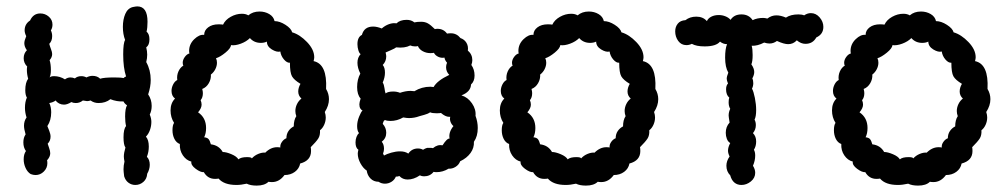

<svg xmlns="http://www.w3.org/2000/svg" viewBox="-20 -580 3143 600"><path d="M53 -135Q53 -150 60 -160Q55 -177 55 -187Q55 -202 63 -213Q58 -228 58 -243Q58 -262 64 -275Q59 -283 59 -298Q59 -322 68 -334Q64 -348 64 -362Q64 -369 65 -372Q54 -383 54 -398Q54 -413 64 -423Q56 -434 56 -445Q56 -453 62 -467Q57 -477 57 -485Q57 -505 74 -516Q84 -538 106 -538Q121 -538 132.5 -528Q144 -518 144 -503Q144 -493 139 -485Q143 -477 143 -467Q143 -452 134 -443Q136 -435 139.5 -426Q143 -417 143 -411Q143 -401 135 -392Q139 -380 139 -361Q139 -346 135 -338Q139 -342 149 -342Q167 -342 183 -332Q191 -338 200 -338Q207 -338 214 -335Q222 -342 234 -342Q243 -342 250 -338Q260 -343 269 -343Q284 -343 293 -334Q305 -338 337 -338Q358 -338 366 -336Q370 -340 374 -341Q365 -368 365 -410Q365 -446 371 -455Q364 -473 364 -496Q364 -519 371.5 -536.5Q379 -554 395 -558Q405 -560 409 -560Q441 -560 441 -512Q441 -493 438 -481Q447 -474 447 -457Q447 -439 437 -432Q440 -420 440 -409Q440 -398 437 -386Q451 -361 451 -330Q451 -309 443 -285Q454 -269 454 -249Q454 -234 448 -222Q453 -210 453 -199Q453 -186 448.5 -173.5Q444 -161 436 -153Q445 -143 445 -122Q445 -105 439 -90Q448 -81 448 -65Q448 -51 440 -37Q439 -21 428 -11.5Q417 -2 403 -2Q391 -2 381.5 -9Q372 -16 368 -29Q366 -45 366 -51Q366 -63 369 -75Q367 -85 367 -91Q367 -102 372 -119Q366 -127 366 -151Q366 -177 374 -186Q371 -198 371 -216Q371 -241 377 -251Q369 -256 366 -263Q345 -262 325 -270Q310 -258 288 -258Q274 -258 263 -266Q257 -264 252 -264Q249 -264 239 -266Q229 -258 217 -258Q209 -258 203 -261Q190 -253 180 -253Q172 -253 165 -256.5Q158 -260 154 -266Q146 -260 134 -258Q140 -246 140 -229Q140 -204 128 -186Q130 -181 134 -171Q138 -161 138 -153Q138 -140 129 -131Q130 -127 133.5 -117.5Q137 -108 137 -101Q137 -90 127 -79Q128 -76 128 -70Q128 -55 117 -44Q106 -33 91 -33Q84 -33 76 -36Q66 -42 60 -55Q54 -68 54 -82Q54 -98 61 -108Q53 -119 53 -135Z M782 0Q763 0 751 -6Q733 -2 719 -2Q680 -2 663 -22Q659 -21 652 -21Q629 -21 617 -42Q607 -41 591.5 -52.5Q576 -64 578 -75Q562 -79 551.5 -94.5Q541 -110 542 -130Q531 -134 525 -146Q519 -158 519 -173Q519 -189 524 -196Q513 -213 513 -235Q513 -258 527 -272Q516 -280 516 -296Q516 -306 521 -316Q526 -326 534 -330Q532 -344 537.5 -356.5Q543 -369 553 -375Q551 -378 551 -384Q551 -393 557.5 -402Q564 -411 572 -413Q571 -416 571 -421Q571 -442 587 -457.5Q603 -473 618 -471Q618 -485 630.5 -494.5Q643 -504 663 -504Q672 -504 677 -503Q684 -518 701 -527.5Q718 -537 736 -537Q748 -537 756 -532Q770 -544 791 -544Q808 -544 821.5 -536Q835 -528 838 -514Q854 -514 872 -502.5Q890 -491 893 -479Q917 -472 939.5 -448.5Q962 -425 962 -401Q962 -397 960 -389Q1003 -380 999 -302Q1008 -287 1008 -270Q1008 -250 995 -230Q998 -221 998 -213Q998 -201 993 -190Q988 -179 980 -173Q981 -157 974.5 -147Q968 -137 951 -120Q952 -116 952 -108Q952 -78 918 -69Q915 -53 901.5 -43Q888 -33 869 -33Q853 -11 830 -11Q823 -11 819 -12Q807 0 782 0ZM752 -89Q766 -89 767 -85Q775 -94 787 -99Q799 -104 809 -103Q826 -120 846 -120Q853 -120 856 -119Q855 -128 861 -136.5Q867 -145 875 -148Q875 -161 881.5 -170.5Q888 -180 898 -185Q898 -205 906 -217Q903 -225 903 -233Q903 -244 908 -254.5Q913 -265 922 -272Q912 -281 912 -294Q912 -306 919 -318Q899 -330 892.5 -341.5Q886 -353 886 -384Q877 -383 867.5 -394Q858 -405 856 -419Q845 -416 829.5 -425.5Q814 -435 814 -450Q806 -446 795 -446Q774 -446 761 -461Q750 -450 732.5 -443.5Q715 -437 702 -439Q701 -429 684.5 -415.5Q668 -402 655 -398Q658 -392 658 -384Q658 -374 653 -364Q648 -354 639 -347Q640 -333 632.5 -320Q625 -307 612 -302Q614 -294 614 -289Q614 -275 607 -267Q610 -260 610 -253Q610 -242 599 -229Q624 -212 624 -180Q624 -163 618 -151Q628 -150 632 -145Q636 -140 639 -129Q664 -126 676 -105Q687 -105 703.5 -98Q720 -91 725 -82Q733 -89 752 -89Z M1091 -135Q1091 -144 1094 -152Q1097 -160 1102 -164Q1096 -171 1096 -186Q1096 -200 1102 -215Q1108 -230 1113 -235Q1109 -236 1106 -241Q1103 -246 1103 -254Q1103 -260 1107 -272Q1096 -284 1096 -308Q1096 -332 1106 -350Q1097 -368 1097 -384Q1097 -400 1107 -411Q1103 -413 1100 -422.5Q1097 -432 1097 -442Q1097 -464 1111 -471Q1118 -497 1146 -497Q1158 -497 1173 -491Q1183 -500 1195.5 -504.5Q1208 -509 1219 -507Q1230 -518 1251 -518Q1265 -518 1275 -510Q1283 -512 1296 -512Q1308 -512 1317 -507Q1326 -502 1339 -489Q1342 -490 1347 -490Q1366 -490 1377 -475Q1382 -476 1389 -476Q1407 -476 1419 -461Q1431 -457 1437.5 -446.5Q1444 -436 1442 -422Q1456 -410 1456 -392Q1456 -385 1453 -377Q1463 -363 1463 -344Q1463 -326 1452 -316Q1451 -293 1422 -282Q1442 -276 1455 -257Q1468 -238 1466 -218Q1473 -199 1473 -180Q1473 -154 1461 -137Q1462 -118 1450.5 -102Q1439 -86 1418 -76Q1414 -65 1403.5 -58.5Q1393 -52 1382 -53Q1364 -42 1344 -42Q1338 -42 1335 -43Q1324 -29 1305 -29Q1298 -29 1292 -32Q1273 -19 1254 -19Q1238 -19 1228 -30Q1224 -28 1217 -28Q1213 -18 1203.5 -12Q1194 -6 1183 -6Q1172 -6 1163 -12Q1148 -12 1138 -22Q1128 -32 1126 -47Q1115 -54 1106.5 -69.5Q1098 -85 1098 -100Q1098 -104 1100 -112Q1091 -118 1091 -135ZM1185 -416Q1187 -408 1187 -404Q1187 -388 1176 -377Q1183 -369 1183 -353Q1183 -338 1176 -322Q1180 -316 1181.5 -304.5Q1183 -293 1185 -288Q1192 -294 1209 -294Q1220 -294 1230 -290Q1248 -296 1263 -296L1275 -295Q1298 -309 1325 -309L1335 -308Q1346 -328 1384 -346Q1374 -356 1374 -370Q1374 -377 1377 -384Q1370 -392 1369 -400Q1359 -398 1349.5 -402.5Q1340 -407 1336 -415Q1332 -414 1325 -414Q1312 -414 1301 -420Q1290 -426 1286 -436Q1283 -435 1277 -435Q1269 -435 1262 -438Q1245 -429 1218 -432Q1215 -429 1201 -423Q1187 -417 1185 -416ZM1322 -118Q1331 -118 1333 -117Q1347 -129 1363 -126Q1377 -148 1385 -147Q1381 -166 1397 -186Q1391 -191 1388 -199Q1385 -207 1387 -215H1383Q1372 -215 1358 -227Q1354 -226 1344 -226Q1331 -226 1324 -229Q1317 -224 1305.5 -221Q1294 -218 1291 -217Q1275 -211 1258 -211Q1252 -211 1240 -213Q1221 -202 1200 -202Q1189 -202 1183 -205Q1179 -203 1178 -199Q1177 -195 1176 -193Q1187 -181 1187 -165Q1187 -148 1173 -137Q1180 -129 1180 -115Q1180 -108 1177 -100L1180 -94Q1189 -99 1203 -103Q1217 -107 1230 -107Q1246 -107 1256 -100Q1267 -116 1286 -116Q1295 -116 1302 -112Q1308 -116 1315 -118Z M1811 0Q1792 0 1780 -6Q1762 -2 1748 -2Q1709 -2 1692 -22Q1688 -21 1681 -21Q1658 -21 1646 -42Q1636 -41 1620.5 -52.5Q1605 -64 1607 -75Q1591 -79 1580.5 -94.5Q1570 -110 1571 -130Q1560 -134 1554 -146Q1548 -158 1548 -173Q1548 -189 1553 -196Q1542 -213 1542 -235Q1542 -258 1556 -272Q1545 -280 1545 -296Q1545 -306 1550 -316Q1555 -326 1563 -330Q1561 -344 1566.5 -356.5Q1572 -369 1582 -375Q1580 -378 1580 -384Q1580 -393 1586.5 -402Q1593 -411 1601 -413Q1600 -416 1600 -421Q1600 -442 1616 -457.5Q1632 -473 1647 -471Q1647 -485 1659.5 -494.5Q1672 -504 1692 -504Q1701 -504 1706 -503Q1713 -518 1730 -527.5Q1747 -537 1765 -537Q1777 -537 1785 -532Q1799 -544 1820 -544Q1837 -544 1850.5 -536Q1864 -528 1867 -514Q1883 -514 1901 -502.5Q1919 -491 1922 -479Q1946 -472 1968.5 -448.5Q1991 -425 1991 -401Q1991 -397 1989 -389Q2032 -380 2028 -302Q2037 -287 2037 -270Q2037 -250 2024 -230Q2027 -221 2027 -213Q2027 -201 2022 -190Q2017 -179 2009 -173Q2010 -157 2003.5 -147Q1997 -137 1980 -120Q1981 -116 1981 -108Q1981 -78 1947 -69Q1944 -53 1930.5 -43Q1917 -33 1898 -33Q1882 -11 1859 -11Q1852 -11 1848 -12Q1836 0 1811 0ZM1781 -89Q1795 -89 1796 -85Q1804 -94 1816 -99Q1828 -104 1838 -103Q1855 -120 1875 -120Q1882 -120 1885 -119Q1884 -128 1890 -136.5Q1896 -145 1904 -148Q1904 -161 1910.5 -170.5Q1917 -180 1927 -185Q1927 -205 1935 -217Q1932 -225 1932 -233Q1932 -244 1937 -254.5Q1942 -265 1951 -272Q1941 -281 1941 -294Q1941 -306 1948 -318Q1928 -330 1921.5 -341.5Q1915 -353 1915 -384Q1906 -383 1896.5 -394Q1887 -405 1885 -419Q1874 -416 1858.5 -425.5Q1843 -435 1843 -450Q1835 -446 1824 -446Q1803 -446 1790 -461Q1779 -450 1761.5 -443.5Q1744 -437 1731 -439Q1730 -429 1713.5 -415.5Q1697 -402 1684 -398Q1687 -392 1687 -384Q1687 -374 1682 -364Q1677 -354 1668 -347Q1669 -333 1661.5 -320Q1654 -307 1641 -302Q1643 -294 1643 -289Q1643 -275 1636 -267Q1639 -260 1639 -253Q1639 -242 1628 -229Q1653 -212 1653 -180Q1653 -163 1647 -151Q1657 -150 1661 -145Q1665 -140 1668 -129Q1693 -126 1705 -105Q1716 -105 1732.5 -98Q1749 -91 1754 -82Q1762 -89 1781 -89Z M2125 -439Q2109 -439 2099.5 -452Q2090 -465 2090 -482Q2090 -496 2098 -506Q2106 -516 2122 -517Q2136 -528 2156 -528Q2177 -528 2189 -514Q2193 -523 2203 -528Q2213 -533 2226 -533Q2237 -533 2247 -529Q2257 -525 2263 -518Q2274 -535 2297 -535Q2320 -535 2332 -517Q2346 -524 2365 -524Q2370 -524 2378 -522Q2391 -532 2406 -532Q2420 -532 2436 -525Q2451 -535 2475 -535Q2486 -535 2493 -532Q2503 -539 2514 -539Q2530 -539 2541.5 -525.5Q2553 -512 2553 -496Q2553 -473 2531 -463Q2520 -443 2497 -443Q2483 -443 2470 -454Q2459 -442 2443 -442Q2430 -442 2408 -452Q2397 -444 2385 -444Q2377 -444 2368 -447Q2347 -436 2329 -437Q2332 -427 2332 -408Q2332 -388 2328 -379Q2337 -366 2337 -355Q2337 -346 2331 -335Q2334 -329 2334 -320Q2334 -311 2330 -303Q2335 -294 2339 -274Q2343 -254 2343 -236Q2343 -216 2338 -206Q2342 -199 2342 -189Q2342 -175 2333 -164Q2343 -154 2343 -138Q2343 -123 2336 -112Q2340 -105 2340 -94Q2340 -78 2333 -62Q2340 -51 2340 -40Q2340 -24 2326.5 -13Q2313 -2 2297 -2Q2284 -2 2275 -9.5Q2266 -17 2262 -32Q2250 -44 2250 -62Q2250 -77 2260 -91Q2255 -101 2255 -109Q2255 -120 2262 -133Q2255 -137 2251.5 -146Q2248 -155 2248 -165Q2248 -184 2260 -197Q2257 -215 2257 -219Q2257 -230 2262 -240Q2257 -248 2257 -260Q2257 -270 2259 -275Q2249 -283 2249 -301Q2249 -313 2255 -319Q2251 -329 2251 -334Q2251 -341 2256 -353Q2246 -370 2246 -400Q2246 -427 2252 -442Q2240 -442 2230 -450Q2218 -435 2182 -435Q2156 -435 2142 -443Q2134 -439 2125 -439Z M2849 0Q2830 0 2818 -6Q2800 -2 2786 -2Q2747 -2 2730 -22Q2726 -21 2719 -21Q2696 -21 2684 -42Q2674 -41 2658.5 -52.5Q2643 -64 2645 -75Q2629 -79 2618.5 -94.5Q2608 -110 2609 -130Q2598 -134 2592 -146Q2586 -158 2586 -173Q2586 -189 2591 -196Q2580 -213 2580 -235Q2580 -258 2594 -272Q2583 -280 2583 -296Q2583 -306 2588 -316Q2593 -326 2601 -330Q2599 -344 2604.5 -356.5Q2610 -369 2620 -375Q2618 -378 2618 -384Q2618 -393 2624.5 -402Q2631 -411 2639 -413Q2638 -416 2638 -421Q2638 -442 2654 -457.5Q2670 -473 2685 -471Q2685 -485 2697.5 -494.5Q2710 -504 2730 -504Q2739 -504 2744 -503Q2751 -518 2768 -527.5Q2785 -537 2803 -537Q2815 -537 2823 -532Q2837 -544 2858 -544Q2875 -544 2888.5 -536Q2902 -528 2905 -514Q2921 -514 2939 -502.5Q2957 -491 2960 -479Q2984 -472 3006.5 -448.5Q3029 -425 3029 -401Q3029 -397 3027 -389Q3070 -380 3066 -302Q3075 -287 3075 -270Q3075 -250 3062 -230Q3065 -221 3065 -213Q3065 -201 3060 -190Q3055 -179 3047 -173Q3048 -157 3041.5 -147Q3035 -137 3018 -120Q3019 -116 3019 -108Q3019 -78 2985 -69Q2982 -53 2968.5 -43Q2955 -33 2936 -33Q2920 -11 2897 -11Q2890 -11 2886 -12Q2874 0 2849 0ZM2819 -89Q2833 -89 2834 -85Q2842 -94 2854 -99Q2866 -104 2876 -103Q2893 -120 2913 -120Q2920 -120 2923 -119Q2922 -128 2928 -136.5Q2934 -145 2942 -148Q2942 -161 2948.5 -170.5Q2955 -180 2965 -185Q2965 -205 2973 -217Q2970 -225 2970 -233Q2970 -244 2975 -254.5Q2980 -265 2989 -272Q2979 -281 2979 -294Q2979 -306 2986 -318Q2966 -330 2959.5 -341.5Q2953 -353 2953 -384Q2944 -383 2934.5 -394Q2925 -405 2923 -419Q2912 -416 2896.5 -425.5Q2881 -435 2881 -450Q2873 -446 2862 -446Q2841 -446 2828 -461Q2817 -450 2799.5 -443.5Q2782 -437 2769 -439Q2768 -429 2751.5 -415.5Q2735 -402 2722 -398Q2725 -392 2725 -384Q2725 -374 2720 -364Q2715 -354 2706 -347Q2707 -333 2699.5 -320Q2692 -307 2679 -302Q2681 -294 2681 -289Q2681 -275 2674 -267Q2677 -260 2677 -253Q2677 -242 2666 -229Q2691 -212 2691 -180Q2691 -163 2685 -151Q2695 -150 2699 -145Q2703 -140 2706 -129Q2731 -126 2743 -105Q2754 -105 2770.5 -98Q2787 -91 2792 -82Q2800 -89 2819 -89Z"/></svg>

Font: Pangolin
Style: Regular
Weight: 400
Designer: Kevin Burke
Foundry: Google, Inc.
Version: Version 1.101